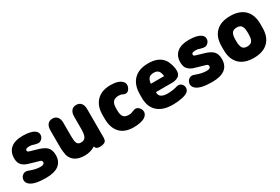

<svg xmlns="http://www.w3.org/2000/svg" viewBox="35 -1034 2434 1671"><g transform="rotate(-30 1252.5 -199.0)"><path d="M189 11Q362 11 362 -121Q362 -172 335 -199.5Q308 -227 238 -245Q200 -256 183.5 -261Q167 -266 163.5 -270Q160 -274 160 -280Q160 -291 169.5 -296Q179 -301 200 -301Q212 -301 222.5 -299Q233 -297 245 -292Q267 -287 272 -286Q277 -285 283 -285Q303 -285 319 -301.5Q335 -318 335 -340Q335 -366 314 -381Q278 -409 194 -409Q116 -409 74.5 -374.5Q33 -340 33 -275Q33 -231 54 -208.5Q75 -186 108.5 -175Q142 -164 180 -154Q206 -148 217.5 -143.5Q229 -139 232.5 -134.5Q236 -130 236 -122Q236 -97 195 -97Q171 -97 144.5 -103Q118 -109 88 -120Q81 -124 74.5 -125Q68 -126 63 -126Q41 -126 25 -109Q9 -92 9 -69Q9 -41 35 -22Q77 11 189 11Z M686 -19Q688 -2 701.5 4.5Q715 11 730 11Q759 11 778.5 1Q798 -9 798 -44V-329Q798 -367 781 -388Q764 -409 732 -409Q701 -409 684 -388Q667 -367 667 -329V-211Q667 -181 664 -160.5Q661 -140 654 -128Q641 -104 607 -104Q592 -104 582 -109.5Q572 -115 567 -128Q559 -147 559 -194V-329Q559 -367 542 -388Q525 -409 494 -409Q462 -409 445 -388Q428 -367 428 -329V-184Q428 -144 430.5 -119.5Q433 -95 437 -77Q465 11 580 11Q638 11 686 -19Z M888 -217V-182Q888 -89 935 -39Q982 11 1070 11Q1152 11 1190 -17Q1215 -36 1215 -63Q1215 -84 1199.5 -103Q1184 -122 1162 -122Q1152 -122 1143 -118Q1124 -110 1113.5 -107Q1103 -104 1088 -104Q1051 -104 1035 -123.5Q1019 -143 1019 -189V-209Q1019 -254 1036.5 -274Q1054 -294 1093 -294Q1116 -294 1130 -285Q1143 -280 1146.5 -279Q1150 -278 1157 -278Q1178 -278 1191.5 -298Q1205 -318 1205 -338Q1205 -359 1190 -374Q1173 -392 1144.5 -400.5Q1116 -409 1076 -409Q987 -409 937.5 -358.5Q888 -308 888 -217Z M1390 -158H1553Q1587 -158 1614 -173.5Q1641 -189 1641 -229Q1641 -261 1629.5 -296Q1618 -331 1602 -351Q1556 -409 1456 -409Q1361 -409 1310 -357.5Q1259 -306 1259 -209V-173Q1259 -85 1312.5 -37Q1366 11 1465 11Q1515 11 1557 2Q1599 -7 1617 -22Q1626 -28 1631 -39Q1636 -50 1636 -61Q1636 -83 1621.5 -98Q1607 -113 1587 -113Q1581 -113 1573 -111Q1556 -105 1528 -100.5Q1500 -96 1473 -96Q1433 -96 1411.5 -110Q1390 -124 1390 -151ZM1522 -243H1388Q1392 -281 1408 -297.5Q1424 -314 1457 -314Q1487 -314 1502 -298Q1517 -282 1522 -243Z M1859 11Q2032 11 2032 -121Q2032 -172 2005 -199.5Q1978 -227 1908 -245Q1870 -256 1853.5 -261Q1837 -266 1833.5 -270Q1830 -274 1830 -280Q1830 -291 1839.5 -296Q1849 -301 1870 -301Q1882 -301 1892.5 -299Q1903 -297 1915 -292Q1937 -287 1942 -286Q1947 -285 1953 -285Q1973 -285 1989 -301.5Q2005 -318 2005 -340Q2005 -366 1984 -381Q1948 -409 1864 -409Q1786 -409 1744.5 -374.5Q1703 -340 1703 -275Q1703 -231 1724 -208.5Q1745 -186 1778.5 -175Q1812 -164 1850 -154Q1876 -148 1887.5 -143.5Q1899 -139 1902.5 -134.5Q1906 -130 1906 -122Q1906 -97 1865 -97Q1841 -97 1814.5 -103Q1788 -109 1758 -120Q1751 -124 1744.5 -125Q1738 -126 1733 -126Q1711 -126 1695 -109Q1679 -92 1679 -69Q1679 -41 1705 -22Q1747 11 1859 11Z M2084 -217V-182Q2084 -88 2134.5 -38.5Q2185 11 2279 11Q2373 11 2423.5 -38.5Q2474 -88 2474 -182V-217Q2474 -310 2423.5 -359.5Q2373 -409 2279 -409Q2185 -409 2134.5 -359.5Q2084 -310 2084 -217ZM2341 -209V-189Q2341 -144 2326.5 -124Q2312 -104 2278 -104Q2245 -104 2231.5 -123Q2218 -142 2217 -189V-209Q2217 -255 2231.5 -274.5Q2246 -294 2279 -294Q2312 -294 2326.5 -274.5Q2341 -255 2341 -209Z"/></g></svg>

Font: Beiruti ExtraBold
Style: Regular
Weight: 800
Designer: Arlette Boutros
Foundry: Boutros
Version: Version 1.41